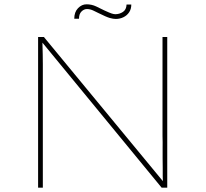

<svg xmlns="http://www.w3.org/2000/svg" viewBox="-20 -872 955 892"><path d="M157 0V-700H184L742 -24L737 -23Q736 -37 736 -54Q736 -71 736 -91.5Q736 -112 735.5 -135Q735 -158 735.5 -184.5Q736 -211 735 -241V-700H757V0H731L168 -685H177Q177 -674 177.5 -657.5Q178 -641 178.5 -619.5Q179 -598 179 -574Q179 -550 179 -524Q179 -498 179 -470V0ZM518 -784Q506 -784 490 -788.5Q474 -793 436 -812Q430 -815 414.5 -822.5Q399 -830 384 -830Q370 -830 358.5 -818.5Q347 -807 347 -785H325Q325 -816 342.5 -834Q360 -852 382 -852Q406 -852 427 -842Q448 -832 466 -823Q490 -812 499.5 -809Q509 -806 516 -806Q535 -806 551 -816.5Q567 -827 568 -851H590Q590 -830 580 -815Q570 -800 553.5 -792Q537 -784 518 -784Z"/></svg>

Font: Lexend Giga Thin
Style: Regular
Weight: 250
Version: Version 1.007